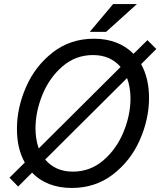

<svg xmlns="http://www.w3.org/2000/svg" viewBox="-20 -918 795 952"><path d="M719 -433Q719 -328 673.5 -224.5Q628 -121 540.5 -53.5Q453 14 336 14Q274 14 224 -5.5Q174 -25 139 -62L70 7L27 -37L103 -112Q64 -181 64 -279Q64 -384 109.5 -487.5Q155 -591 242 -658.5Q329 -726 446 -726Q508 -726 557.5 -706.5Q607 -687 642 -651L711 -719L755 -675L680 -600Q719 -528 719 -433ZM172 -182 578 -586Q527 -645 441 -645Q355 -645 290 -589Q225 -533 190.5 -448.5Q156 -364 156 -281Q156 -228 172 -182ZM610 -531 204 -127Q255 -67 341 -67Q427 -67 492 -122.5Q557 -178 592 -262.5Q627 -347 627 -430Q627 -485 610 -531ZM425 -760 541 -898H659L506 -760Z"/></svg>

Font: CST
Style: Italic
Weight: 400
Italic angle: -14°
Version: Version 1.00